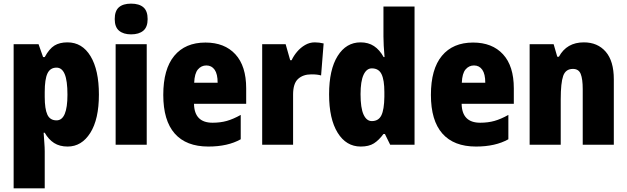

<svg xmlns="http://www.w3.org/2000/svg" viewBox="-20 -889 3449 1056"><path d="M351 -656Q432 -656 478 -580Q524 -504 524 -369Q524 -233 476.5 -158Q429 -83 352 -83Q308 -83 277.5 -102.5Q247 -122 226 -159H220Q222 -127 224 -102Q226 -77 226 -57V147H55V-646H192L217 -575H226Q251 -621 279.5 -638.5Q308 -656 351 -656ZM291 -517Q256 -517 241 -485Q226 -453 226 -383V-356Q226 -290 240.5 -258.5Q255 -227 291 -227Q351 -227 351 -368Q351 -445 336 -481Q321 -517 291 -517Z M701 -869Q745 -869 768.5 -849Q792 -829 792 -784Q792 -740 768 -720Q744 -700 701 -700Q659 -700 635 -720Q611 -740 611 -784Q611 -829 634 -849Q657 -869 701 -869ZM787 -646V-93H616V-646Z M1110 -655Q1215 -655 1274.5 -590.5Q1334 -526 1334 -403V-318H1047Q1049 -214 1149 -214Q1192 -214 1227.5 -224Q1263 -234 1304 -257V-123Q1233 -83 1126 -83Q1004 -83 941 -154.5Q878 -226 878 -367Q878 -509 938.5 -582Q999 -655 1110 -655ZM1115 -529Q1087 -529 1068.5 -507Q1050 -485 1048 -434H1177Q1177 -482 1160.5 -505.5Q1144 -529 1115 -529Z M1711 -656Q1735 -656 1760 -650L1746 -474Q1736 -477 1723.5 -478.5Q1711 -480 1692 -480Q1647 -480 1619.5 -455Q1592 -430 1592 -369V-93H1422V-646H1551L1576 -558H1584Q1595 -582 1614 -604.5Q1633 -627 1658 -641.5Q1683 -656 1711 -656Z M1964 -83Q1884 -83 1837 -159Q1790 -235 1790 -370Q1790 -506 1837 -581Q1884 -656 1963 -656Q2006 -656 2037 -635.5Q2068 -615 2090 -575H2095Q2092 -608 2090.5 -637.5Q2089 -667 2089 -688V-853H2260V-93H2126L2097 -152H2089Q2064 -118 2036.5 -100.5Q2009 -83 1964 -83ZM2025 -223Q2062 -223 2077.5 -254.5Q2093 -286 2094 -356V-383Q2094 -449 2078.5 -481Q2063 -513 2025 -513Q1996 -513 1979.5 -477.5Q1963 -442 1963 -371Q1963 -295 1979.5 -259Q1996 -223 2025 -223Z M2582 -655Q2687 -655 2746.5 -590.5Q2806 -526 2806 -403V-318H2519Q2521 -214 2621 -214Q2664 -214 2699.5 -224Q2735 -234 2776 -257V-123Q2705 -83 2598 -83Q2476 -83 2413 -154.5Q2350 -226 2350 -367Q2350 -509 2410.5 -582Q2471 -655 2582 -655ZM2587 -529Q2559 -529 2540.5 -507Q2522 -485 2520 -434H2649Q2649 -482 2632.5 -505.5Q2616 -529 2587 -529Z M3191 -656Q3267 -656 3311.5 -604.5Q3356 -553 3356 -453V-93H3185V-399Q3185 -454 3174 -482Q3163 -510 3131 -510Q3091 -510 3077.5 -471.5Q3064 -433 3064 -343V-93H2893V-646H3025L3045 -577H3054Q3097 -656 3191 -656Z"/></svg>

Font: Noto Sans Kannada UI Condensed Black
Style: Regular
Weight: 900
Width: 3
Designer: Jelle Bosma - Monotype Design Team
Foundry: Monotype Imaging Inc.
Version: Version 2.005; ttfautohint (v1.8.4.7-5d5b)